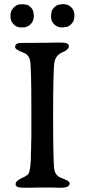

<svg xmlns="http://www.w3.org/2000/svg" viewBox="-20 -874 408 900"><path d="M88.9 -745.6H76.2Q58.1 -745.6 43.7 -760Q29.3 -774.4 29.3 -795.9V-803.2Q29.3 -823.7 44.4 -838.9Q59.6 -854 77.1 -854H91.3L102.1 -852.1Q111.8 -852.1 124.3 -839.6Q136.7 -827.1 136.7 -814.5Q137.7 -810.5 137.7 -809.1L138.7 -799.8V-798.3Q138.7 -775.9 123.5 -760.7Q108.4 -745.6 88.9 -745.6ZM268.6 -745.6Q248.5 -745.6 233.9 -760.3Q219.2 -774.9 219.2 -795.9V-803.2L221.2 -815.4Q221.2 -826.2 234.1 -839.1Q247.1 -852.1 257.8 -852.1L272 -854.5H277.3Q299.3 -854.5 314 -839.8Q328.6 -825.2 328.6 -804.2V-796.9L326.7 -784.7Q326.7 -773.9 313.2 -760.5Q299.8 -747.1 286.6 -747.1L275.9 -745.6ZM268.1 -674.3Q302.7 -674.3 302.7 -657.7Q302.7 -641.1 272 -628.4Q241.2 -615.7 235.1 -581.8Q229 -547.9 229 -327.1Q229 -106.4 234.9 -78.1Q240.7 -49.8 266.1 -40.5Q306.6 -25.9 306.6 -15.1Q306.6 5.9 267.6 5.9H246.6L235.8 5.4L214.8 4.9H172.9L120.6 5.9H88.9Q53.2 5.9 53.2 -10.3Q53.2 -26.4 80.3 -38.3Q107.4 -50.3 113.3 -59.6Q125 -79.1 125 -156.2L126 -178.2Q126 -189 126 -199.7L127 -232.4V-363.3Q127 -560.5 121.1 -589.1Q115.2 -617.7 90.3 -627Q50.8 -641.6 50.8 -653.3Q50.8 -669.4 69.8 -672.4Q75.7 -673.3 184.1 -673.3L236.3 -674.3Z"/></svg>

Font: Averia Serif Libre Light
Style: Regular
Weight: 300
Version: Version 1.002